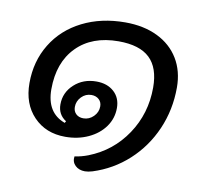

<svg xmlns="http://www.w3.org/2000/svg" viewBox="-70 -596 786 747"><g transform="rotate(10 323.0 -222.0)"><path d="M312 77Q288 77 273.5 63Q259 49 262 27Q289 23 315 13Q407 -23 462 -105Q517 -187 517 -290Q517 -368 477 -406Q437 -444 354 -444Q249 -444 188.5 -382.5Q128 -321 128 -215Q128 -122 202 -95L206 -102Q173 -123 173 -163Q173 -210 208.5 -242.5Q244 -275 296 -275Q339 -275 365.5 -251Q392 -227 392 -187Q392 -146 368.5 -113Q345 -80 304 -61Q263 -42 213 -42Q136 -42 88 -92Q40 -142 40 -224Q40 -310 81.5 -378Q123 -446 197.5 -483.5Q272 -521 367 -521Q440 -521 494.5 -494.5Q549 -468 578.5 -419.5Q608 -371 608 -306Q608 -218 574.5 -141Q541 -64 480.5 -8.5Q420 47 341 72Q324 77 312 77ZM327 -182Q327 -199 315.5 -209.5Q304 -220 286 -220Q263 -220 246.5 -203Q230 -186 230 -163Q230 -146 241 -135.5Q252 -125 270 -125Q293 -125 310 -142Q327 -159 327 -182Z"/></g></svg>

Font: K2D
Style: Italic
Weight: 400
Italic angle: -10°
Designer: Katatrad Aksorn Co.,Ltd.
Foundry: Cadson Demak Co.,Ltd.
Version: Version 1.000; ttfautohint (v1.6)